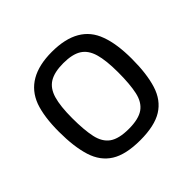

<svg xmlns="http://www.w3.org/2000/svg" viewBox="-135 -649 798 798"><g transform="rotate(-45 264.5 -250.0)"><path d="M70 -398Q112 -510 264 -510Q418 -510 458 -398Q479 -342 479 -254Q479 -166 460.5 -107Q442 -48 395.5 -19Q349 10 264.5 10Q180 10 133.5 -19Q87 -48 68.5 -107Q50 -166 50 -254Q50 -342 70 -398ZM264 -57Q322 -57 351 -77.5Q380 -98 389.5 -142Q399 -186 399 -255.5Q399 -325 387 -366Q375 -407 346 -425Q317 -443 264.5 -443Q212 -443 182.5 -425Q153 -407 141 -366Q129 -325 129 -255.5Q129 -186 138.5 -142Q148 -98 177 -77.5Q206 -57 264 -57Z"/></g></svg>

Font: Cairo-CLs
Style: CLs-Regular
Weight: 400
Version: Version 3.130;gftools[0.9.24]